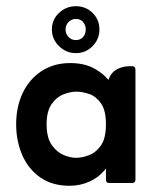

<svg xmlns="http://www.w3.org/2000/svg" viewBox="-20 -589 503 618"><path d="M147 -494Q147 -526 170 -547.5Q193 -569 224 -569Q256 -569 278 -547.5Q300 -526 300 -494Q300 -463 278 -440.5Q256 -418 224 -418Q193 -418 170 -440.5Q147 -463 147 -494ZM224 -460Q239 -460 247.5 -470Q256 -480 256 -494Q256 -508 247.5 -518Q239 -528 224 -528Q210 -528 200.5 -518Q191 -508 191 -494Q191 -480 200.5 -470Q210 -460 224 -460ZM321 -47Q301 -20 270 -5.5Q239 9 204 9Q148 9 109.5 -18Q71 -45 51.5 -90Q32 -135 32 -189Q32 -245 53 -289.5Q74 -334 113.5 -360Q153 -386 206 -386Q250 -386 280.5 -370Q311 -354 329 -332Q337 -355 355.5 -365.5Q374 -376 400 -376H405Q416 -376 416 -364V-11Q416 0 405 0H331Q321 0 321 -11ZM225 -81Q244 -81 266.5 -89.5Q289 -98 305 -121Q321 -144 321 -189Q321 -234 305 -256.5Q289 -279 267 -286.5Q245 -294 226 -294Q206 -294 183.5 -285Q161 -276 145.5 -253Q130 -230 130 -189Q130 -146 146.5 -122.5Q163 -99 185 -90Q207 -81 225 -81Z"/></svg>

Font: Zain
Style: Bold
Weight: 700
Designer: Zain,Boutros
Foundry: Mobile Telecommunications Company (Zain), 2024
Version: Version 1.50; ttfautohint (v1.8.4)